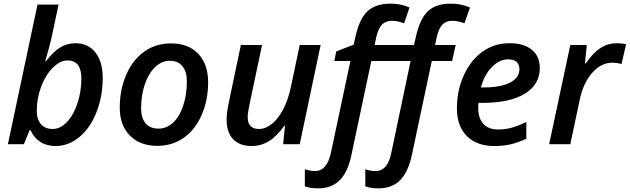

<svg xmlns="http://www.w3.org/2000/svg" viewBox="-20 -785 3428 1045"><path d="M282.2 9.8Q234.4 9.8 200 -12.2Q165.5 -34.2 146 -76.2H141.1L109.9 0H22.9L184.1 -759.8H298.8L264.2 -597.2Q257.8 -566.4 245.6 -520.8Q233.4 -475.1 226.1 -452.1H230Q273.9 -507.3 310.5 -528.6Q347.2 -549.8 389.2 -549.8Q460 -549.8 499.5 -499.3Q539.1 -448.7 539.1 -359.9Q539.1 -261.2 505.1 -174.6Q471.2 -87.9 412.1 -39.1Q353 9.8 282.2 9.8ZM347.2 -456.1Q307.6 -456.1 268.1 -417Q228.5 -377.9 204.3 -314.2Q180.2 -250.5 180.2 -182.1Q180.2 -135.3 202.9 -109.1Q225.6 -83 267.1 -83Q308.6 -83 344.7 -121.3Q380.9 -159.7 401.9 -223.9Q422.9 -288.1 422.9 -357.9Q422.9 -456.1 347.2 -456.1Z M997.1 -342.8Q997.1 -395 973.1 -424.6Q949.2 -454.1 904.8 -454.1Q859.4 -454.1 823.5 -419.2Q787.6 -384.3 767.8 -324.5Q748 -264.6 748 -196.8Q748 -142.6 772.2 -113.8Q796.4 -85 843.8 -85Q887.7 -85 922.9 -118.2Q958 -151.4 977.5 -211.2Q997.1 -271 997.1 -342.8ZM1112.8 -337.9Q1112.8 -239.3 1077.1 -158.4Q1041.5 -77.6 979.2 -34.4Q917 8.8 835.9 8.8Q742.2 8.8 687 -47.1Q631.8 -103 631.8 -199.2Q631.8 -296.4 666.7 -377.4Q701.7 -458.5 764.6 -503.7Q827.6 -548.8 910.2 -548.8Q1005.4 -548.8 1059.1 -492.2Q1112.8 -435.5 1112.8 -337.9Z M1406.2 -540 1343.3 -242.2Q1328.1 -173.3 1328.1 -147.9Q1328.1 -83 1390.1 -83Q1425.3 -83 1460 -110.8Q1494.6 -138.7 1521.5 -190.2Q1548.3 -241.7 1563 -311L1611.3 -540H1725.1L1611.3 0H1521L1531.2 -100.1H1527.3Q1487.3 -43.5 1443.8 -16.8Q1400.4 9.8 1350.1 9.8Q1284.7 9.8 1249 -27.3Q1213.4 -64.5 1213.4 -133.8Q1213.4 -164.6 1219.2 -194.6Q1225.1 -224.6 1231 -254.9L1291 -540Z M1711.9 240.2Q1668 240.2 1639.2 229V136.2Q1670.4 146 1694.8 146Q1759.8 146 1781.2 45.9L1887.2 -453.1H1799.8L1810.1 -504.9L1904.8 -542L1915 -586.9Q1936.5 -683.6 1980.7 -724.4Q2024.9 -765.1 2106 -765.1Q2162.1 -765.1 2209 -744.1L2179.2 -658.2Q2143.1 -671.9 2112.8 -671.9Q2079.1 -671.9 2058.8 -650.9Q2038.6 -629.9 2027.8 -582L2019 -540H2232.9L2244.1 -586.9Q2265.6 -683.1 2309.1 -724.1Q2352.5 -765.1 2434.1 -765.1Q2491.2 -765.1 2538.1 -744.1L2507.8 -658.2Q2471.7 -671.9 2441.9 -671.9Q2407.2 -671.9 2387.5 -650.9Q2367.7 -629.9 2356.9 -582L2348.1 -540H2460L2440.9 -453.1H2330.1L2221.2 61Q2200.2 154.8 2156 197.5Q2111.8 240.2 2041 240.2Q1994.6 240.2 1968.3 229V136.2Q1997.6 146 2023.9 146Q2090.3 146 2109.9 45.9L2214.8 -453.1H2001L1892.1 61Q1872.6 153.3 1828.1 196.8Q1783.7 240.2 1711.9 240.2Z M2745.1 -461.9Q2698.2 -461.9 2657 -419.9Q2615.7 -377.9 2597.7 -309.1H2611.8Q2703.6 -309.1 2755.4 -335.2Q2807.1 -361.3 2807.1 -409.2Q2807.1 -434.1 2791.5 -448Q2775.9 -461.9 2745.1 -461.9ZM2670.9 9.8Q2574.7 9.8 2520.8 -44.4Q2466.8 -98.6 2466.8 -195.8Q2466.8 -292.5 2504.6 -375.7Q2542.5 -459 2607.2 -504.4Q2671.9 -549.8 2752 -549.8Q2830.6 -549.8 2874.3 -514.4Q2918 -479 2918 -414.1Q2918 -325.2 2836.7 -275.1Q2755.4 -225.1 2605 -225.1H2584L2583 -210V-195.8Q2583 -141.6 2610.6 -110.8Q2638.2 -80.1 2692.9 -80.1Q2728 -80.1 2762.7 -89.4Q2797.4 -98.6 2844.7 -121.1V-29.8Q2797.9 -8.3 2758.5 0.7Q2719.2 9.8 2670.9 9.8Z M3335 -549.8Q3365.2 -549.8 3387.7 -543.9L3362.8 -437Q3336.4 -443.8 3313 -443.8Q3251.5 -443.8 3203.1 -388.7Q3154.8 -333.5 3135.7 -244.1L3084 0H2968.8L3084 -540H3173.8L3163.6 -439.9H3168Q3208.5 -498.5 3249 -524.2Q3289.6 -549.8 3335 -549.8Z"/></svg>

Font: Open Sans Semibold
Style: Italic
Weight: 600
Italic angle: -12°
Foundry: Ascender Corporation
Version: Version 1.10